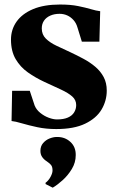

<svg xmlns="http://www.w3.org/2000/svg" viewBox="-20 -558 514 848"><path d="M228.5 12Q183.5 12 145 3.8Q106.5 -4.5 77 -13.2Q47.5 -22 31 -23.5L33.5 -157H111.5L133 -92Q140.5 -73.5 157.8 -59.5Q175 -45.5 195.2 -38Q215.5 -30.5 231.5 -30.5Q261 -30.5 279.8 -38.8Q298.5 -47 307.5 -61.8Q316.5 -76.5 316.5 -94Q316.5 -116.5 299 -132Q281.5 -147.5 249.8 -162.2Q218 -177 174.5 -197Q137 -214.5 103.5 -238Q70 -261.5 49.2 -296.8Q28.5 -332 28.5 -383Q28.5 -427.5 53.2 -462.5Q78 -497.5 126.2 -517.8Q174.5 -538 245 -538Q292 -538 325 -531.2Q358 -524.5 381.5 -517.5Q405 -510.5 422.5 -508.5L419 -374H341.5L322.5 -435.5Q317 -455.5 304.8 -469.2Q292.5 -483 276.8 -490Q261 -497 243 -497Q220 -497 202 -489Q184 -481 174.2 -466.5Q164.5 -452 164.5 -432.5Q164.5 -405.5 182.2 -387.8Q200 -370 229 -356.2Q258 -342.5 290.5 -327.5Q320.5 -313.5 349.2 -298Q378 -282.5 401 -263Q424 -243.5 437.8 -217.8Q451.5 -192 451.5 -158Q451.5 -113 428.5 -74.2Q405.5 -35.5 356.2 -11.8Q307 12 228.5 12ZM314.5 127Q314.5 160 297.2 188.5Q280 217 256.2 238.2Q232.5 259.5 213.5 270.5H212L181.5 255L181 249.5Q194.5 239.5 203.2 223.2Q212 207 212 195Q212 179.5 206 171.5Q200 163.5 186.5 154.5Q174.5 147 166.5 135.8Q158.5 124.5 158.5 108.5Q158.5 87.5 170.5 73.8Q182.5 60 199.2 53.5Q216 47 230 47H233.5Q267.5 47 291.2 69Q315 91 314.5 127Z"/></svg>

Font: Merriweather 96pt Black
Style: Regular
Weight: 900
Version: Version 2.100